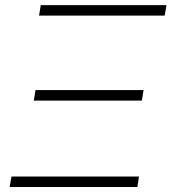

<svg xmlns="http://www.w3.org/2000/svg" viewBox="-20 -748 686 768"><path d="M18.6 0 25.9 -42H536.1L529.3 0ZM115.2 -345.7 122.1 -387.7H554.2L547.4 -345.7ZM136.2 -685.5 143.1 -727.5H646L638.7 -685.5Z"/></svg>

Font: Inter 18pt ExtraLight
Style: Italic
Weight: 250
Italic angle: -9.3988°
Designer: Rasmus Andersson
Foundry: rsms
Version: Version 4.001;git-66647c0bb